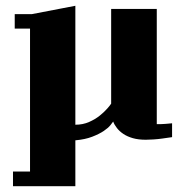

<svg xmlns="http://www.w3.org/2000/svg" viewBox="-20 -480 636 665"><path d="M31 -431H90L241 -460V-48Q267 -48 288.5 -57.5Q310 -67 325.5 -79.5Q341 -92 351.5 -104Q362 -116 365 -121V-449H523V-50H536Q545 -50 554 -51L576 -53V-5Q558 -2 541 0Q527 2 511 3Q495 4 485 4Q459 4 440 -1.5Q421 -7 407.5 -16Q394 -25 385 -36.5Q376 -48 372 -59Q370 -56 362.5 -46.5Q355 -37 339.5 -26.5Q324 -16 299.5 -6.5Q275 3 241 6V165H25V114H84V-381H31Z"/></svg>

Font: Bigshot One
Style: Regular
Weight: 400
Designer: Gesine Todt
Foundry: Gesine Todt
Version: Version 1.000